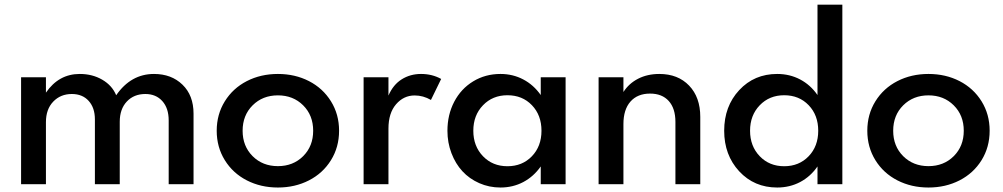

<svg xmlns="http://www.w3.org/2000/svg" viewBox="-20 -802 4366 836"><path d="M71.8 0V-465.5H180V-398.6Q235.9 -480 327.3 -480Q382.3 -480 425.2 -455Q468.2 -430 485.9 -387.3Q550 -480 650.5 -480Q726.4 -480 774.5 -433.4Q822.7 -386.8 822.7 -307.3V0H714.5V-277.7Q714.5 -330.9 686.8 -361.8Q659.1 -392.7 612.7 -392.7Q563.2 -392.7 532.3 -360Q501.4 -327.3 501.4 -271.4V0H393.2V-282.3Q393.2 -332.7 366.1 -362.7Q339.1 -392.7 292.7 -392.7Q243.6 -392.7 211.8 -359.5Q180 -326.4 180 -270V0Z M958.9 -104.5Q923.6 -161.4 923.6 -232.7Q923.6 -304.1 958.9 -360.9Q994.1 -417.7 1054.8 -448.9Q1115.5 -480 1190 -480Q1264.5 -480 1325.2 -448.9Q1385.9 -417.7 1421.1 -360.9Q1456.4 -304.1 1456.4 -232.7Q1456.4 -161.4 1421.1 -104.5Q1385.9 -47.7 1325.2 -16.6Q1264.5 14.5 1190 14.5Q1115.5 14.5 1054.8 -16.6Q994.1 -47.7 958.9 -104.5ZM1080 -343.4Q1036.4 -300 1036.4 -232.7Q1036.4 -165.5 1080 -122Q1123.6 -78.6 1190 -78.6Q1256.4 -78.6 1300 -122Q1343.6 -165.5 1343.6 -232.7Q1343.6 -300 1300 -343.4Q1256.4 -386.8 1190 -386.8Q1123.6 -386.8 1080 -343.4Z M1563.2 0V-465.5H1671.4V-385.9Q1691.8 -433.2 1729.1 -456.6Q1766.4 -480 1813.2 -480Q1861.8 -480 1900.9 -458.2L1856.4 -366.8Q1822.7 -386.4 1785.5 -386.4Q1737.7 -386.4 1704.5 -348Q1671.4 -309.5 1671.4 -242.3V0Z M2159.1 14.5Q2110 14.5 2066.8 -4.5Q2023.6 -23.6 1993.4 -56.4Q1963.2 -89.1 1945.7 -135Q1928.2 -180.9 1928.2 -232.7Q1928.2 -302.3 1957.7 -358.9Q1987.3 -415.5 2040.2 -447.7Q2093.2 -480 2159.1 -480Q2213.2 -480 2258.4 -456.1Q2303.6 -432.3 2334.5 -388.2V-465.5H2442.7V0H2334.5V-77.3Q2303.6 -33.2 2258.4 -9.3Q2213.2 14.5 2159.1 14.5ZM2189.5 -387.3Q2125 -387.3 2083 -343.6Q2040.9 -300 2040.9 -232.7Q2040.9 -165.5 2083 -121.8Q2125 -78.2 2189.5 -78.2Q2254.1 -78.2 2295.9 -121.6Q2337.7 -165 2337.7 -232.7Q2337.7 -300.5 2296.1 -343.9Q2254.5 -387.3 2189.5 -387.3Z M2586.4 -465.5H2694.5V-401.4Q2718.2 -438.6 2758.6 -459.3Q2799.1 -480 2850.9 -480Q2931.8 -480 2980.5 -429.3Q3029.1 -378.6 3029.1 -293.2V0H2920.9V-270.9Q2920.9 -330 2891.8 -362.3Q2862.7 -394.5 2810.5 -394.5Q2755.9 -394.5 2725.2 -359.8Q2694.5 -325 2694.5 -261.8V0H2586.4Z M3364.1 14.5Q3264.1 14.5 3198.6 -56.1Q3133.2 -126.8 3133.2 -232.7Q3133.2 -339.1 3198.6 -409.5Q3264.1 -480 3364.1 -480Q3418.6 -480 3463.9 -456.1Q3509.1 -432.3 3539.5 -388.2V-781.8H3647.7V0H3539.5V-77.3Q3509.1 -33.2 3463.9 -9.3Q3418.6 14.5 3364.1 14.5ZM3394.5 -387.3Q3330 -387.3 3288 -343.6Q3245.9 -300 3245.9 -232.7Q3245.9 -165.5 3288 -121.8Q3330 -78.2 3394.5 -78.2Q3459.1 -78.2 3500.9 -121.6Q3542.7 -165 3542.7 -232.7Q3542.7 -300.5 3501.1 -343.9Q3459.5 -387.3 3394.5 -387.3Z M3791.6 -104.5Q3756.4 -161.4 3756.4 -232.7Q3756.4 -304.1 3791.6 -360.9Q3826.8 -417.7 3887.5 -448.9Q3948.2 -480 4022.7 -480Q4097.3 -480 4158 -448.9Q4218.6 -417.7 4253.9 -360.9Q4289.1 -304.1 4289.1 -232.7Q4289.1 -161.4 4253.9 -104.5Q4218.6 -47.7 4158 -16.6Q4097.3 14.5 4022.7 14.5Q3948.2 14.5 3887.5 -16.6Q3826.8 -47.7 3791.6 -104.5ZM3912.7 -343.4Q3869.1 -300 3869.1 -232.7Q3869.1 -165.5 3912.7 -122Q3956.4 -78.6 4022.7 -78.6Q4089.1 -78.6 4132.7 -122Q4176.4 -165.5 4176.4 -232.7Q4176.4 -300 4132.7 -343.4Q4089.1 -386.8 4022.7 -386.8Q3956.4 -386.8 3912.7 -343.4Z"/></svg>

Font: Spartan MB SemBd
Style: Regular
Weight: 600
Designer: Matt Bailey, Mirko Velimirovic
Foundry: Matt Bailey
Version: Version 1.005